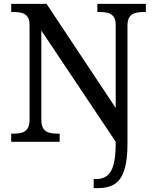

<svg xmlns="http://www.w3.org/2000/svg" viewBox="-20 -734 803 994"><path d="M465 240V193H479Q511 193 533.5 176.5Q556 160 567.5 119.5Q579 79 579 9V0L194 -576V-114Q194 -83 205 -67.5Q216 -52 235 -47Q254 -42 276 -42H289V0H38V-42H51Q74 -42 92.5 -47Q111 -52 122 -67.5Q133 -83 133 -114V-604Q133 -634 121.5 -648.5Q110 -663 91.5 -667.5Q73 -672 51 -672H38V-714H221L579 -175V-604Q579 -634 567.5 -648.5Q556 -663 537.5 -667.5Q519 -672 497 -672H484V-714H735V-672H722Q700 -672 681 -667Q662 -662 651 -647Q640 -632 640 -600V8Q640 97 623 148Q606 199 572.5 219.5Q539 240 488 240Z"/></svg>

Font: Noto Serif Telugu
Style: Regular
Weight: 400
Designer: Jelle Bosma - Monotype Design Team
Foundry: Monotype Imaging Inc.
Version: Version 2.003